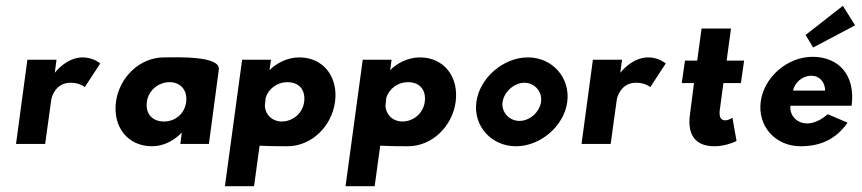

<svg xmlns="http://www.w3.org/2000/svg" viewBox="-20 -494 2957 659"><path d="M174 -289H74L35 0H135L156 -152C157 -160 170 -210 222 -210C255 -210 271 -195 271 -195L324 -276C324 -276 301 -297 264 -297C207 -297 168 -244 168 -244Z M484 -144C489 -184 524 -212 562 -212C600 -212 624 -184 619 -144C614 -104 582 -77 543 -77C502 -77 479 -104 484 -144ZM731 -255C738 -304 582 -297 543 -297C459 -297 389 -228 378 -144C367 -60 417 8 502 8C542 8 578 -12 604 -39L599 0H697Z M1024 -145C1019 -105 985 -77 947 -77C915 -77 891 -99 889 -131L892 -159C902 -190 932 -212 966 -212C1007 -212 1029 -185 1024 -145ZM811 -289 752 145H852L871 6C910 8 949 8 966 8C1050 8 1119 -61 1130 -145C1141 -229 1091 -297 1007 -297C968 -297 929 -278 905 -253L910 -289Z M1438 -145C1433 -105 1399 -77 1361 -77C1329 -77 1305 -99 1303 -131L1306 -159C1316 -190 1346 -212 1380 -212C1421 -212 1443 -185 1438 -145ZM1225 -289 1166 145H1266L1285 6C1324 8 1363 8 1380 8C1464 8 1533 -61 1544 -145C1555 -229 1505 -297 1421 -297C1382 -297 1343 -278 1319 -253L1324 -289Z M1705 -144C1710 -178 1744 -210 1780 -210C1816 -210 1842 -178 1837 -144C1832 -110 1799 -79 1763 -79C1727 -79 1700 -110 1705 -144ZM1615 -144C1604 -62 1666 8 1751 8C1836 8 1916 -62 1927 -144C1938 -226 1877 -297 1792 -297C1707 -297 1626 -226 1615 -144Z M2115 -289H2015L1976 0H2076L2097 -152C2098 -160 2111 -210 2163 -210C2196 -210 2212 -195 2212 -195L2265 -276C2265 -276 2242 -297 2205 -297C2148 -297 2109 -244 2109 -244Z M2373 -286H2331L2320 -209H2362L2348 -100C2341 -50 2352 8 2432 8C2473 8 2508 -10 2508 -10L2494 -90C2494 -90 2482 -81 2469 -81C2453 -81 2447 -94 2451 -120L2463 -209H2523L2534 -286H2474L2489 -396H2388Z M2702 -183C2707 -208 2731 -234 2765 -234C2794 -234 2812 -211 2812 -183ZM2821 -102C2748 -38 2687 -83 2693 -131H2903C2917 -238 2857 -299 2769 -299C2682 -299 2602 -229 2591 -145C2580 -61 2641 8 2728 8C2793 8 2848 -14 2889 -73ZM2745 -374 2771 -331 2915 -407 2873 -474Z"/></svg>

Font: Hussar Tani
Style: Kurs
Weight: 700
Foundry: Cannot Into Space Fonts
Version: Version 0.92